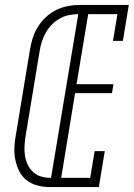

<svg xmlns="http://www.w3.org/2000/svg" viewBox="-20 -755 540 775"><path d="M180 0Q155 0 130.5 -6.5Q106 -13 87.5 -27.5Q69 -42 58 -63.5Q47 -85 42 -109.5Q37 -134 38 -159.5Q39 -185 44 -210L101 -555Q105 -579 112.5 -602.5Q120 -626 133.5 -647.5Q147 -669 166 -686.5Q185 -704 207.5 -715Q230 -726 254 -730.5Q278 -735 302 -735H500L476 -590H436L454 -698H336L289 -415H438L432 -379H283L227 -37H344L362 -145H403L379 0ZM186 -37 296 -698Q277 -698 258 -694Q239 -690 221 -680Q203 -670 189 -655.5Q175 -641 165 -623.5Q155 -606 149 -587Q143 -568 140 -549L83 -204Q80 -184 79 -164Q78 -144 81 -125Q84 -106 92.5 -89Q101 -72 115 -59.5Q129 -47 147.5 -42Q166 -37 186 -37Z"/></svg>

Font: Iosevka Curly Slab XLtObl
Style: Regular
Weight: 200
Italic angle: -9°
Monospace: yes
Designer: Belleve Invis
Foundry: Belleve Invis
Version: Version 11.1.0; ttfautohint (v1.8.3)